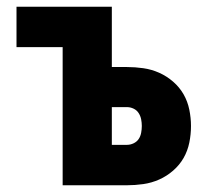

<svg xmlns="http://www.w3.org/2000/svg" viewBox="-20 -550 640 570"><path d="M166 0V-410H29V-530H312V-351H357Q381 -351 405.5 -347.5Q430 -344 452.5 -334Q475 -324 494 -307.5Q513 -291 525 -270Q537 -249 542 -224.5Q547 -200 547 -176Q547 -151 542 -126.5Q537 -102 525 -81Q513 -60 494 -43.5Q475 -27 452.5 -17Q430 -7 405.5 -3.5Q381 0 357 0ZM312 -120H357Q367 -120 376.5 -124.5Q386 -129 391.5 -137Q397 -145 399 -155.5Q401 -166 401 -176Q401 -186 399 -196Q397 -206 391.5 -214.5Q386 -223 376.5 -227.5Q367 -232 357 -232H312Z"/></svg>

Font: Iosevka Curly Heavy Extended
Style: Regular
Weight: 900
Width: 7
Monospace: yes
Designer: Belleve Invis
Foundry: Belleve Invis
Version: Version 11.1.0; ttfautohint (v1.8.3)